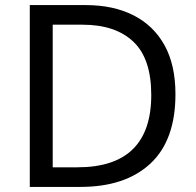

<svg xmlns="http://www.w3.org/2000/svg" viewBox="-20 -734 770 754"><path d="M669 -364Q669 -183 570.5 -91.5Q472 0 296 0H97V-714H317Q425 -714 504 -674Q583 -634 626 -556.5Q669 -479 669 -364ZM574 -361Q574 -504 503.5 -570.5Q433 -637 304 -637H187V-77H284Q574 -77 574 -361Z"/></svg>

Font: Noto Sans Carian
Style: Regular
Weight: 400
Designer: Monotype Design Team
Foundry: Monotype Imaging Inc.
Version: Version 2.002; ttfautohint (v1.8.4.7-5d5b)